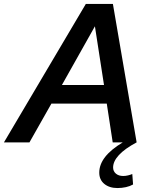

<svg xmlns="http://www.w3.org/2000/svg" viewBox="-68 -720 771 971"><path d="M-48 0 366 -700H503L623 0Q563 32 533.5 64Q504 96 504 127Q504 146 518 158Q532 170 555 170Q567 170 579.5 167Q592 164 601 160L605 213Q589 222 568.5 226.5Q548 231 526 231Q485 231 459.5 210Q434 189 434 153Q434 112 463.5 74Q493 36 553 0H502L472 -196H192L81 0ZM245 -290H458L412 -587Z"/></svg>

Font: Red Hat Text Medium
Style: Italic
Weight: 500
Italic angle: -12°
Designer: Pentagram / MCKL
Foundry: Pentagram / MCKL
Version: Version 1.003; Red Hat Text Medium Italic